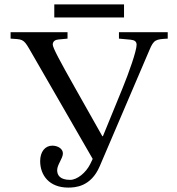

<svg xmlns="http://www.w3.org/2000/svg" viewBox="-20 -838 802 870"><path d="M226 -759H542V-818H226ZM28 -663 57 -661C94 -658 96 -644 136 -576L400 -118L389 -95C370 -56 330 -23 298 -23C252 -23 239 -44 239 -67C239 -92 265 -120 265 -143C265 -164 242 -178 217 -178C184 -178 162 -150 162 -108C162 -44 203 12 289 12C320 12 392 9 432 -85L657 -611C677 -659 686 -660 740 -663V-692H519V-663L573 -658C591 -656 599 -649 599 -635C599 -607 563 -506 536 -440L446 -220L443 -222L320 -440C250 -564 219 -622 219 -636C219 -651 231 -658 244 -659L286 -663V-692H28Z"/></svg>

Font: Lingua Franca
Style: Regular
Weight: 400
Version: Version 1.19